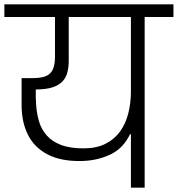

<svg xmlns="http://www.w3.org/2000/svg" viewBox="-56 -860 815 880"><path d="M544 0V-245H540Q509 -180 450 -152Q391 -124 319 -122Q225 -120 163.5 -151.5Q102 -183 72.5 -241.5Q43 -300 43 -378V-502H94Q132 -502 154 -511Q176 -520 186 -541.5Q196 -563 196 -600V-782H-36V-840H739V-782H607V0ZM108 -450Q107 -413 110 -374.5Q113 -336 123.5 -301.5Q134 -267 158 -239.5Q182 -212 223 -196Q264 -180 327 -180Q385 -180 426.5 -200.5Q468 -221 494 -257Q520 -293 532 -340.5Q544 -388 544 -441V-782H259V-581Q259 -553 253 -529Q247 -505 231 -487.5Q215 -470 185.5 -460Q156 -450 108 -450Z"/></svg>

Font: Matangi
Style: Regular
Weight: 400
Designer: Prashant Pant
Foundry: The Graphic Ant
Version: Version 3.002